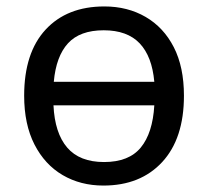

<svg xmlns="http://www.w3.org/2000/svg" viewBox="-20 -566 645 596"><path d="M551 -269Q551 -136 483.5 -63Q416 10 301 10Q230 10 174.5 -22.5Q119 -55 87 -117.5Q55 -180 55 -269Q55 -402 121.5 -474Q188 -546 304 -546Q376 -546 432 -513.5Q488 -481 519.5 -419.5Q551 -358 551 -269ZM302 -472Q228 -472 191 -431.5Q154 -391 147 -312H459Q452 -391 413.5 -431.5Q375 -472 302 -472ZM303 -63Q380 -63 417 -108Q454 -153 459 -239H146Q150 -153 188.5 -108Q227 -63 303 -63Z"/></svg>

Font: Noto Sans
Style: Regular
Weight: 400
Designer: Monotype Design Team
Foundry: Monotype Imaging Inc.
Version: Version 1.902